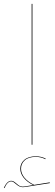

<svg xmlns="http://www.w3.org/2000/svg" viewBox="-65 -750 287 995"><path d="M99 0V-730H103V0ZM193 199 72 218Q60 220 52 220Q36 220 18 204Q12 199 6 194.5Q0 190 -7 190Q-27 190 -42 225L-45 223Q-28 187 -7 187Q0 187 6 190.5Q12 194 20 201Q29 209 36 213Q43 217 52 217Q61 217 71 215L107 209Q75 193 57.5 171Q40 149 40 124Q40 97 61 78.5Q82 60 121 60Q148 60 172 72L170 75Q147 63 121 63Q83 63 63.5 80.5Q44 98 44 124Q44 149 61.5 170.5Q79 192 112 208L193 195Z"/></svg>

Font: FiraGO Four
Style: Regular
Weight: 100
Designer: bBox Type
Foundry: bBox Type GmbH
Version: Version 1.001